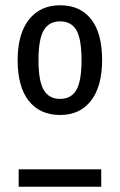

<svg xmlns="http://www.w3.org/2000/svg" viewBox="-20 -708 455 728"><path d="M208 -688Q284.2 -688 325.7 -635Q367.2 -582 367.2 -480Q367.2 -380.9 325.2 -326.4Q283.2 -272 208 -272Q131.8 -272 89.4 -325.2Q46.9 -378.4 46.9 -480Q46.9 -579.1 89.6 -633.5Q132.3 -688 208 -688ZM208 -333Q249.5 -333 269.3 -366.5Q289.1 -399.9 289.1 -480Q289.1 -560.5 269.5 -593.8Q250 -627 208 -627Q166 -627 146 -593.5Q126 -560.1 126 -480Q126 -399.9 146 -366.5Q166 -333 208 -333ZM50.8 0V-65.9H363.8V0Z"/></svg>

Font: Fira Sans Compressed Book
Style: Regular
Weight: 350
Width: 1
Designer: Carrois Corporate & Edenspiekermann AG
Foundry: Carrois Corporate GbR & Edenspiekermann AG
Version: Version 4.203;PS 004.203;hotconv 1.0.88;makeotf.lib2.5.64775